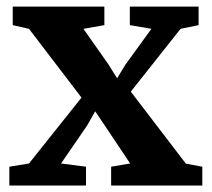

<svg xmlns="http://www.w3.org/2000/svg" viewBox="-20 -576 657 596"><path d="M70 -68.5 233 -273 70 -486.5 19.5 -498V-555.5H304V-498L239 -486.5L317 -375.5L343.5 -333L369.5 -375.5L450 -486.5L383 -498V-555.5H596.5V-498L540.5 -486.5L386 -291.5L557 -68L608 -58.5V0H325V-58.5L384 -68.5L305.5 -186L275.5 -230.5L250.5 -186.5L169.5 -68.5L247 -58.5V0H9V-58.5Z"/></svg>

Font: Merriweather
Style: Bold
Weight: 700
Designer: Eben Sorkin
Foundry: Eben Sorkin
Version: Version 2.100; ttfautohint (v1.7.19-72a1) -l 8 -r 50 -G 200 